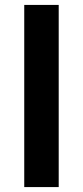

<svg xmlns="http://www.w3.org/2000/svg" viewBox="-20 -760 337 780"><path d="M78.5 0V-740H218.5V0Z"/></svg>

Font: Encode Sans SC SemiExpanded SemiBold
Style: Regular
Weight: 600
Width: 6
Designer: Multiple Designers
Foundry: Impallari Type
Version: Version 3.002